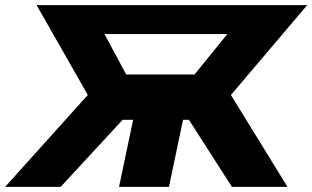

<svg xmlns="http://www.w3.org/2000/svg" viewBox="-48 -730 1220 750"><path d="M-28 0 295 -359 95 -710H1152L854 -359L1075 0H858L690 -262H667L612 0H417L472 -262H431L189 0ZM445 -439H712L840 -597H360Z"/></svg>

Font: Raleway Black
Style: Italic
Weight: 900
Italic angle: -12°
Designer: Matt McInerney, Pablo Impallari, Rodrigo Fuenzalida
Foundry: Matt McInerney, Pablo Impallari, Rodrigo Fuenzalida
Version: Version 4.101;RELEASE